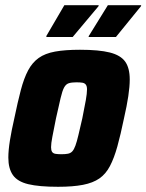

<svg xmlns="http://www.w3.org/2000/svg" viewBox="-20 -709 562 737"><path d="M203 8Q130 8 88.5 -2Q47 -12 29.5 -37Q12 -62 12 -104Q12 -132 18 -169.5Q24 -207 35 -255Q48 -318 60 -363.5Q72 -409 88 -439Q104 -469 128.5 -486.5Q153 -504 191.5 -511Q230 -518 287 -518Q360 -518 401.5 -507.5Q443 -497 460.5 -472.5Q478 -448 478 -404Q478 -377 472.5 -340Q467 -303 456 -255Q443 -192 430.5 -147Q418 -102 402 -71.5Q386 -41 361.5 -24Q337 -7 298.5 0.5Q260 8 203 8ZM216 -117Q231 -117 241 -119Q251 -121 257.5 -128Q264 -135 269.5 -150Q275 -165 281 -190.5Q287 -216 296 -255Q305 -299 309.5 -325Q314 -351 314 -366Q314 -378 309.5 -384Q305 -390 296.5 -391.5Q288 -393 273 -393Q255 -393 244 -389.5Q233 -386 226 -373Q219 -360 212.5 -332Q206 -304 195 -255Q186 -210 181 -184Q176 -158 176 -144Q176 -132 180 -126Q184 -120 193 -118.5Q202 -117 216 -117ZM320 -567 321 -571 394 -689H522L521 -685L425 -567ZM158 -567V-571L227 -689H359L358 -685L259 -567Z"/></svg>

Font: Saira SemiCondensed ExtraBold
Style: Italic
Weight: 800
Width: 4
Italic angle: -12°
Designer: Hector Gatti with collaboration of the Omnibus-Type team
Foundry: Omnibus-Type
Version: Version 1.101